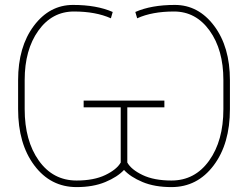

<svg xmlns="http://www.w3.org/2000/svg" viewBox="-20 -741 991 771"><path d="M903.3 -418.9V-302.7Q903.3 -163.6 837.9 -76.7Q772.5 10.3 668.5 10.3Q601.1 10.3 552.5 -10Q503.9 -30.3 478 -58.6Q451.7 -30.3 402.8 -10Q354 10.3 287.6 10.3Q183.1 10.3 117.9 -76.7Q52.7 -163.6 52.7 -302.7V-418.9Q52.7 -552.7 115.7 -637Q178.7 -721.2 273.4 -721.2Q368.2 -721.2 432.6 -692.9L425.3 -667.5Q364.3 -694.8 276.9 -694.8Q189 -694.8 134 -617.9Q79.1 -541 79.1 -419.9V-302.7Q79.1 -175.8 136 -95.9Q192.9 -16.1 287.6 -16.1Q356.9 -16.1 402.8 -38.1Q448.7 -60.1 464.8 -88.4V-310.1H315.9V-336.9H640.1V-310.1H491.2V-88.4Q506.8 -60.1 552.7 -38.1Q598.6 -16.1 668.5 -16.1Q762.7 -16.1 819.8 -95.9Q877 -175.8 877 -302.7V-419.9Q877 -541 821.8 -617.9Q766.6 -694.8 678.7 -694.8Q590.8 -694.8 530.8 -667.5L523.4 -692.9Q587.4 -721.2 682.1 -721.2Q776.9 -721.2 840.1 -637Q903.3 -552.7 903.3 -418.9Z"/></svg>

Font: Roboto-Thin
Style: Regular
Weight: 250
Designer: Google
Version: Version 1.100141; 2013; ttfautohint (v0.94.14-c901) -l 8 -r 